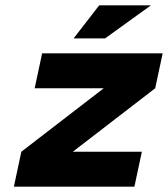

<svg xmlns="http://www.w3.org/2000/svg" viewBox="-20 -700 630 720"><path d="M138 -500 110 -369H369L60 -131L32 0H484L512 -131H253L562 -369L590 -500ZM256 -556H374L546 -680H352Z"/></svg>

Font: LT Wave Text Black Italic
Style: Regular
Weight: 900
Designer: Daniel Lyons
Version: Version 2.5 (Glyphs App)